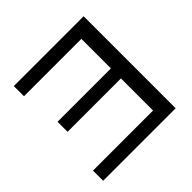

<svg xmlns="http://www.w3.org/2000/svg" viewBox="-174 -851 1015 1015"><g transform="rotate(-45 333.5 -344.0)"><path d="M585 0H43V-76H492V-316H93V-391H492V-612H63V-688H585Z"/></g></svg>

Font: Libra Sans
Style: Regular
Weight: 400
Foundry: Context Ltd
Version: Version 1.002